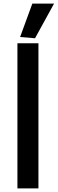

<svg xmlns="http://www.w3.org/2000/svg" viewBox="-20 -1049 321 1069"><path d="M92 -843 160 -1029H281L175 -836ZM77 -808H194V0H77Z"/></svg>

Font: Encode Sans Wide
Style: Medium
Weight: 500
Designer: Pablo Impallari, Andres Torresi
Foundry: Pablo Impallari, Andres Torresi
Version: Version 1.000; ttfautohint (v1.00) -l 8 -r 50 -G 200 -x 14 -